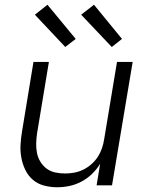

<svg xmlns="http://www.w3.org/2000/svg" viewBox="-20 -781 640 809"><path d="M221 8Q193 8 166 1Q139 -6 119 -23Q99 -40 87 -64.5Q75 -89 70 -116Q65 -143 66.5 -171Q68 -199 73 -228L121 -520H186L136 -218Q133 -197 132.5 -176Q132 -155 136 -135.5Q140 -116 150.5 -99Q161 -82 176.5 -70.5Q192 -59 212 -54.5Q232 -50 254 -50Q273 -50 292.5 -53.5Q312 -57 330.5 -66Q349 -75 365 -89Q381 -103 392 -120Q403 -137 409.5 -156Q416 -175 419 -195L473 -520H539L452 0H387L402 -91Q388 -68 368 -48.5Q348 -29 323.5 -16Q299 -3 273 2.5Q247 8 221 8ZM451 -583 322 -719 376 -761 494 -617ZM255 -583 127 -719 180 -761 299 -617Z"/></svg>

Font: Iosevka SS04 Light Extended
Style: Italic
Weight: 300
Width: 7
Italic angle: -9°
Monospace: yes
Designer: Belleve Invis
Foundry: Belleve Invis
Version: Version 19.0.0; ttfautohint (v1.8.4)